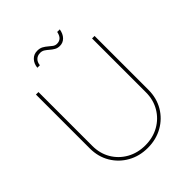

<svg xmlns="http://www.w3.org/2000/svg" viewBox="-253 -1059 1212 1212"><g transform="rotate(-45 353.0 -453.0)"><path d="M353 10.3Q278.8 10.3 219.5 -23.2Q160.2 -56.6 125.7 -114.7Q91.3 -172.9 91.3 -246.6V-727.5H113.8V-246.6Q113.8 -179.2 145 -126.2Q176.3 -73.2 230.5 -42.7Q284.7 -12.2 353 -12.2Q421.9 -12.2 475.8 -42.7Q529.8 -73.2 561 -126.2Q592.3 -179.2 592.3 -246.6V-727.5H614.7V-246.6Q614.7 -172.9 580.6 -114.7Q546.4 -56.6 487.1 -23.2Q427.7 10.3 353 10.3ZM416 -837.4Q395.5 -837.4 380.4 -846.2Q365.2 -855 352.5 -866.2Q339.8 -877.4 326.7 -886.2Q313.5 -895 296.4 -895Q272.5 -895 257.3 -880.6Q242.2 -866.2 239.7 -840.8H217.3Q220.2 -874 240.7 -895.8Q261.2 -917.5 292.5 -917.5Q315.4 -917.5 331.3 -908.7Q347.2 -899.9 359.9 -888.7Q372.6 -877.4 384.8 -868.7Q397 -859.9 412.1 -859.9Q433.1 -859.9 446.5 -872.1Q460 -884.3 465.8 -912.1H488.8Q482.9 -877.4 463.4 -857.4Q443.8 -837.4 416 -837.4Z"/></g></svg>

Font: Inter 18pt Thin
Style: Regular
Weight: 250
Designer: Rasmus Andersson
Foundry: rsms
Version: Version 4.001;git-66647c0bb